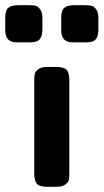

<svg xmlns="http://www.w3.org/2000/svg" viewBox="-70 -714 396 734"><path d="M-50 -601V-645Q-50 -674 -38.5 -684Q-27 -694 -1 -694H41Q57 -694 66 -692Q75 -690 83.5 -678.5Q92 -667 92 -645V-602Q92 -576 82 -564Q72 -552 45 -552H1Q-10 -552 -17 -553Q-24 -554 -32.5 -558.5Q-41 -563 -45.5 -573.5Q-50 -584 -50 -601ZM61 -51V-411Q61 -425 63.5 -433.5Q66 -442 77.5 -450Q89 -458 110 -458H145Q174 -458 184.5 -447Q195 -436 195 -407V-47Q195 -34 193 -25.5Q191 -17 179.5 -8.5Q168 0 147 0H111Q79 0 70 -12.5Q61 -25 61 -51ZM164 -601V-645Q164 -674 175.5 -684Q187 -694 213 -694H255Q271 -694 280 -692Q289 -690 297.5 -678.5Q306 -667 306 -645V-601Q306 -575 296 -563.5Q286 -552 259 -552H215Q204 -552 197 -553Q190 -554 181.5 -558.5Q173 -563 168.5 -573.5Q164 -584 164 -601Z"/></svg>

Font: CMU Sans Serif
Style: Bold
Weight: 700
Version: Version 0.7.0